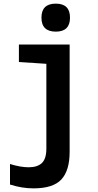

<svg xmlns="http://www.w3.org/2000/svg" viewBox="-20 -791 540 1056"><path d="M365 -694Q365 -771 287 -771Q208 -771 208 -694Q208 -617 287 -617Q365 -617 365 -694ZM363 44V-546H84V-450L235 -440V26Q235 82 210.5 105.5Q186 129 138 129Q92 129 35 111V224Q101 245 164 245Q272 245 317.5 196Q363 147 363 44Z"/></svg>

Font: Noto Sans Mono UI Condensed
Style: Bold
Weight: 700
Width: 3
Designer: Monotype Design team
Foundry: Monotype Imaging Inc.
Version: 1.000